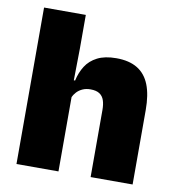

<svg xmlns="http://www.w3.org/2000/svg" viewBox="-76 -728 730 797"><g transform="rotate(10 289.0 -330.0)"><path d="M358.5 0V-283Q358.5 -306.5 352.8 -323.5Q347 -340.5 333.2 -349.5Q319.5 -358.5 295 -358.5Q276.5 -358.5 262 -352Q247.5 -345.5 237.5 -334.8Q227.5 -324 221.5 -310.5L185.5 -383.5H225.5Q233 -418 250.2 -445.2Q267.5 -472.5 298.8 -488.5Q330 -504.5 378.5 -504.5Q432.5 -504.5 467.2 -483.5Q502 -462.5 518.8 -420.2Q535.5 -378 535.5 -313.5V0ZM46 0V-659.5H222V-516.5L219.5 -345.5L223 -331.5V0Z"/></g></svg>

Font: Anek Bangla ExtraBold
Style: Regular
Weight: 800
Designer: Sulekha Rajkumar (Bangla), Yesha Goshar (Latin)
Foundry: Ek Type
Version: Version 1.003